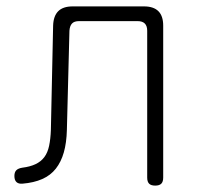

<svg xmlns="http://www.w3.org/2000/svg" viewBox="-20 -570 640 600"><path d="M146 -490Q147 -520 162 -535Q177 -550 207 -550H430Q460 -550 475 -535Q490 -520 490 -490V-15Q490 -2 484 4Q478 10 465 10Q452 10 446 4Q440 -2 440 -15V-474Q440 -489 432.5 -496.5Q425 -504 410 -504H227Q212 -504 205 -496.5Q198 -489 197 -474L189 -164Q188 -124 179.5 -94Q171 -64 154.5 -43Q138 -22 112 -10.5Q86 1 50 4Q38 5 31.5 -1Q25 -7 25 -20Q25 -32 31 -38Q37 -44 50 -46Q74 -49 91 -57Q108 -65 118.5 -79Q129 -93 133.5 -114.5Q138 -136 139 -164Z"/></svg>

Font: Maple Mono Thin
Style: Regular
Weight: 250
Monospace: yes
Designer: subframe7536
Version: Version 7.000